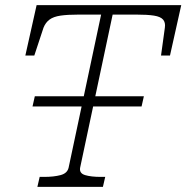

<svg xmlns="http://www.w3.org/2000/svg" viewBox="-20 -730 728 750"><path d="M116 -354H542L533 -314H107ZM248 -75 375 -673H287Q244 -673 216.5 -669Q189 -665 173.5 -653.5Q158 -642 150 -622L114 -513H79L123 -710H688L644 -513H609L624 -622Q627 -642 617 -653.5Q607 -665 581.5 -669Q556 -673 513 -673H420L293 -75Q289 -53 312.5 -46Q336 -39 373 -39H391L382 0H126L135 -39H153Q190 -39 216.5 -46Q243 -53 248 -75Z"/></svg>

Font: Roboto Serif 20pt Thin
Style: Italic
Weight: 250
Italic angle: -10°
Version: Version 1.007